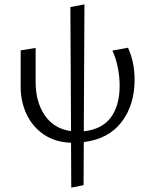

<svg xmlns="http://www.w3.org/2000/svg" viewBox="-20 -638 690 873"><path d="M303 11Q232 9 180 -26Q128 -61 101 -118.5Q74 -176 74 -242V-409L142 -420V-265Q142 -174 184 -113Q226 -52 303 -42L300 -606L364 -618L361 -41Q444 -50 484 -104Q524 -158 524 -248Q524 -290 515.5 -332Q507 -374 491 -408L562 -421Q592 -356 592 -275Q592 -161 533 -83.5Q474 -6 361 8L360 204L304 215Z"/></svg>

Font: QiushuiShotai Bright
Style: Regular
Weight: 400
Designer: Christian Thalmann (Catharsis Fonts)
Version: Version 1.250;